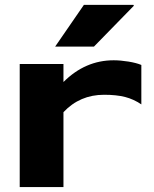

<svg xmlns="http://www.w3.org/2000/svg" viewBox="-20 -760 624 780"><path d="M60.1 -500H237.8V-426.8Q326.2 -515.1 441.9 -515.1Q469.2 -515.1 502 -509.8Q534.7 -504.4 554.2 -496.1V-335.9Q523.4 -356.9 488.3 -366Q453.1 -375 402.8 -375Q304.2 -375 237.8 -304.2V0H60.1ZM204.1 -570.8 320.8 -740.2H522L523.9 -736.8L361.8 -570.8Z"/></svg>

Font: Messapia Bold
Style: Regular
Weight: 400
Designer: Luca Marsano
Foundry: Collletttivo
Version: Version 1.000;FEAKit 1.0